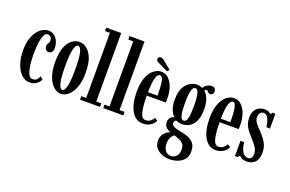

<svg xmlns="http://www.w3.org/2000/svg" viewBox="-118 -1189 2832 1878"><g transform="rotate(20 1298.0 -250.5)"><path d="M191.5 10.5Q144.5 10.5 107.2 -24.5Q70 -59.5 48.2 -121.8Q26.5 -184 26.5 -265Q26.5 -335 42.8 -385.2Q59 -435.5 84.8 -467.5Q110.5 -499.5 139.8 -514.5Q169 -529.5 194.5 -529.5Q231.5 -529.5 257.5 -509.5Q283.5 -489.5 297.2 -457.5Q311 -425.5 311 -390Q311 -362 299 -346.8Q287 -331.5 268.5 -331.5Q249 -331.5 236.8 -344.8Q224.5 -358 224.5 -380Q224.5 -394 229.8 -402.5Q235 -411 240.2 -419.8Q245.5 -428.5 245.5 -443Q245.5 -467 232 -479.8Q218.5 -492.5 201 -492.5Q181 -492.5 168.5 -471.5Q156 -450.5 148.8 -416.8Q141.5 -383 138.8 -344Q136 -305 136 -268.5Q136 -228 139 -185.8Q142 -143.5 150 -108.2Q158 -73 172.5 -51.2Q187 -29.5 209.5 -29.5Q238 -29.5 253 -45.5Q268 -61.5 275.5 -83L303.5 -59.5Q293 -34 265.2 -11.8Q237.5 10.5 191.5 10.5Z M518.5 11Q479 11 442.8 -19.8Q406.5 -50.5 383.5 -111.8Q360.5 -173 360.5 -263.5Q360.5 -362.5 384.5 -420.8Q408.5 -479 445 -504.2Q481.5 -529.5 518.5 -529.5Q555 -529.5 591.8 -504.2Q628.5 -479 653 -420.8Q677.5 -362.5 677.5 -263.5Q677.5 -173 654 -111.8Q630.5 -50.5 594 -19.8Q557.5 11 518.5 11ZM518.5 -29.5Q542.5 -29.5 556.5 -85Q570.5 -140.5 570.5 -263.5Q570.5 -385.5 556.5 -437.5Q542.5 -489.5 518.5 -489.5Q495 -489.5 480.8 -437.5Q466.5 -385.5 466.5 -263.5Q466.5 -140.5 480.8 -85Q495 -29.5 518.5 -29.5Z M715 0V-36.5H766.5V-714H715V-750H871V-36.5H923V0Z M957.5 0V-36.5H1009V-714H957.5V-750H1113.5V-36.5H1165.5V0Z M1371.5 10.5Q1295 10.5 1252.2 -63.8Q1209.5 -138 1209.5 -263Q1209.5 -356.5 1233.8 -415.2Q1258 -474 1295 -501.8Q1332 -529.5 1369.5 -529.5Q1414 -529.5 1446.5 -499Q1479 -468.5 1496.8 -416.5Q1514.5 -364.5 1514.5 -301Q1514.5 -279 1513.5 -260H1315Q1316 -148.5 1331 -89.5Q1346 -30.5 1384 -30.5Q1418 -30.5 1437.8 -48.5Q1457.5 -66.5 1465.5 -84.5L1496 -64Q1485.5 -36 1451.2 -12.8Q1417 10.5 1371.5 10.5ZM1369.5 -492.5Q1347 -493 1331.8 -449.2Q1316.5 -405.5 1315 -296H1414Q1414 -401 1403.5 -447Q1393 -493 1369.5 -492.5ZM1420.5 -551.5 1318.5 -600.5Q1304.5 -607 1297.2 -613.8Q1290 -620.5 1290 -633.5Q1290 -645 1298.2 -652Q1306.5 -659 1319 -659Q1329 -659 1336 -655.2Q1343 -651.5 1350.5 -645.5L1439 -573.5Z M1738 249Q1693.5 249 1654.8 233.5Q1616 218 1592.2 188.2Q1568.5 158.5 1568.5 116Q1568.5 83.5 1580 61.2Q1591.5 39 1607.2 25.5Q1623 12 1636.8 5.5Q1650.5 -1 1655 -2.5Q1649.5 -3.5 1633.2 -11.5Q1617 -19.5 1602.2 -37.5Q1587.5 -55.5 1587.5 -87Q1587.5 -114.5 1602 -130.8Q1616.5 -147 1631 -151Q1638 -153.5 1641.5 -153Q1636.5 -157 1622.8 -174.8Q1609 -192.5 1597.2 -227.8Q1585.5 -263 1585.5 -318.5Q1585.5 -397.5 1610.5 -443.8Q1635.5 -490 1671.2 -509.8Q1707 -529.5 1739 -529.5Q1772.5 -529.5 1800 -516Q1811.5 -539.5 1834 -552.5Q1856.5 -565.5 1880.5 -565.5Q1905 -565.5 1915.2 -553.5Q1925.5 -541.5 1925.5 -523.5Q1925.5 -506 1916 -496.2Q1906.5 -486.5 1891 -486.5Q1876.5 -486.5 1870.5 -493Q1864.5 -499.5 1860 -506Q1855.5 -512.5 1845 -512.5Q1831 -512.5 1828.5 -497Q1889 -443 1889 -325.5Q1889 -263 1874.5 -222Q1860 -181 1837 -157.8Q1814 -134.5 1787.5 -125Q1761 -115.5 1737 -115.5Q1710 -115.5 1693.5 -121.2Q1677 -127 1673.5 -128.5Q1671.5 -129 1671 -129Q1664 -129 1656.2 -121Q1648.5 -113 1648.5 -99Q1648.5 -79 1671.2 -65.5Q1694 -52 1757.5 -41Q1831.5 -28.5 1871.5 5Q1911.5 38.5 1911.5 106Q1911.5 146.5 1894.8 174Q1878 201.5 1851.8 218Q1825.5 234.5 1795.2 241.8Q1765 249 1738 249ZM1737 -153Q1749.5 -153 1760.2 -164.8Q1771 -176.5 1777.5 -213Q1784 -249.5 1784 -323.5Q1784 -394.5 1777.5 -430.5Q1771 -466.5 1760.5 -479.2Q1750 -492 1738 -492Q1726 -492 1715.2 -479.2Q1704.5 -466.5 1697.8 -429.8Q1691 -393 1691 -321.5Q1691 -248 1697.8 -212Q1704.5 -176 1715.2 -164.5Q1726 -153 1737 -153ZM1738 214Q1773 214 1794.5 188.5Q1816 163 1816 127.5Q1816 89 1804.8 69Q1793.5 49 1764 36Q1749 29 1731 22Q1713 15 1704 12Q1686.5 21.5 1671.8 47.2Q1657 73 1657 114Q1657 156.5 1678 185.2Q1699 214 1738 214Z M2130 10.5Q2053.5 10.5 2010.8 -63.8Q1968 -138 1968 -263Q1968 -356.5 1992.2 -415.2Q2016.5 -474 2053.5 -501.8Q2090.5 -529.5 2128 -529.5Q2172.5 -529.5 2205 -499Q2237.5 -468.5 2255.2 -416.5Q2273 -364.5 2273 -301Q2273 -279 2272 -260H2073.5Q2074.5 -148.5 2089.5 -89.5Q2104.5 -30.5 2142.5 -30.5Q2176.5 -30.5 2196.2 -48.5Q2216 -66.5 2224 -84.5L2254.5 -64Q2244 -36 2209.8 -12.8Q2175.5 10.5 2130 10.5ZM2128 -492.5Q2105.5 -493 2090.2 -449.2Q2075 -405.5 2073.5 -296H2172.5Q2172.5 -401 2162 -447Q2151.5 -493 2128 -492.5Z M2452.5 11Q2424.5 11 2409.5 4Q2394.5 -3 2386.8 -10Q2379 -17 2372 -17Q2360 -17 2360 0H2328V-158.5H2366Q2371.5 -102 2392.8 -63.8Q2414 -25.5 2451 -25.5Q2476.5 -25.5 2487.2 -42Q2498 -58.5 2498 -81.5Q2498 -115 2478.8 -147.2Q2459.5 -179.5 2422.5 -218.5Q2384 -258.5 2357 -300.5Q2330 -342.5 2330 -403.5Q2330 -447.5 2346.8 -475.2Q2363.5 -503 2390.2 -516.2Q2417 -529.5 2446.5 -529.5Q2478.5 -529.5 2492.5 -518.2Q2506.5 -507 2515 -507Q2524 -507 2524.5 -523.5H2558V-369.5H2519.5Q2516 -418.5 2498.5 -455.8Q2481 -493 2448.5 -493Q2424.5 -493 2412.5 -475Q2400.5 -457 2400.5 -432Q2400.5 -402 2419.8 -375.5Q2439 -349 2474.5 -313.5Q2514.5 -273 2542.2 -228.5Q2570 -184 2570 -122.5Q2570 -54.5 2537.8 -21.8Q2505.5 11 2452.5 11Z"/></g></svg>

Font: Imbue 10pt SemiBold
Style: Regular
Weight: 600
Designer: Tyler Finck
Foundry: Etcetera Type Company
Version: Version 1.102; ttfautohint (v1.8.3)